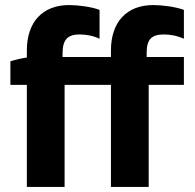

<svg xmlns="http://www.w3.org/2000/svg" viewBox="-20 -738 768 758"><path d="M86 0H235V-403H418V0H567V-403H706V-513H559V-530C559 -584 580 -602 627 -602C652 -602 680 -597 706 -585V-699C674 -711 621 -718 585 -718C479 -718 418 -650 418 -539V-513H227V-528C227 -582 248 -602 294 -602C320 -602 348 -597 373 -585V-699C342 -711 289 -718 253 -718C147 -718 86 -650 86 -539V-511C65 -508 40 -502 21 -496V-403H86Z"/></svg>

Font: Fixel Display Bold
Style: Bold
Weight: 700
Designer: AlfaBravo + MacPaw
Foundry: Kyrylo Tkachov, Marchela Mozhyna, Serhii Makarenko, Maria Weinstein, Zakhar Kryvoshyya
Version: Version 1.211